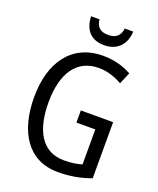

<svg xmlns="http://www.w3.org/2000/svg" viewBox="-166 -1018 932 1129"><g transform="rotate(20 300.0 -454.0)"><path d="M469 -918H416C411 -868 380 -849 337 -849C290 -849 263 -868 258 -918H205C209 -831 254 -784 335 -784C415 -784 466 -836 469 -918ZM338 -377V-301H456V-82C425 -73 390 -67 345 -67C201 -67 143 -190 143 -357C143 -543 218 -648 353 -648C404 -648 454 -632 500 -606L531 -679C479 -708 419 -724 353 -724C156 -724 53 -574 53 -358C53 -143 145 10 334 10C409 10 476 -2 540 -26V-377Z"/></g></svg>

Font: Noto Sans Gujarati Condensed
Style: Regular
Weight: 400
Width: 3
Designer: Jelle Bosma - Monotype Design Team, Universal Thirst
Foundry: Monotype Imaging Inc.
Version: Version 2.106